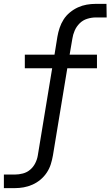

<svg xmlns="http://www.w3.org/2000/svg" viewBox="-48 -755 570 990"><path d="M-28 215V145H29Q49 145 70 139.5Q91 134 107.5 120Q124 106 134 86Q144 66 147 46L221 -403H80V-473H233L248 -566Q252 -589 259.5 -611.5Q267 -634 280 -654.5Q293 -675 312.5 -691Q332 -707 354 -717Q376 -727 399 -731Q422 -735 444 -735H501L502 -665H445Q424 -665 401.5 -658Q379 -651 362.5 -634.5Q346 -618 337 -597Q328 -576 325 -555L311 -473H452V-403H299L225 46Q221 69 214 91.5Q207 114 193.5 134.5Q180 155 161 171Q142 187 119.5 197Q97 207 74 211Q51 215 29 215Z"/></svg>

Font: Iosevka
Style: Italic
Weight: 400
Italic angle: -9°
Monospace: yes
Designer: Belleve Invis
Foundry: Belleve Invis
Version: Version 32.5.0; ttfautohint (v1.8.4)